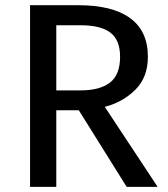

<svg xmlns="http://www.w3.org/2000/svg" viewBox="-20 -727 655 747"><path d="M555.4 -506.2Q555.4 -426.7 506.9 -378.2Q458.5 -329.7 387.7 -311.3L593.3 0H472.8L286.7 -297.9H199V0H96.9V-706.7H285.1Q417.9 -706.7 486.7 -656.2Q555.4 -605.6 555.4 -506.2ZM447.2 -506.2Q447.2 -571.3 409.5 -600Q371.8 -628.7 293.8 -628.7H199V-375.4H294.9Q367.7 -375.4 407.4 -405.4Q447.2 -435.4 447.2 -506.2Z"/></svg>

Font: Fira Code Retina
Style: Regular
Weight: 450
Monospace: yes
Designer: Carrois Corporate, Edenspiekermann AG, Nikita Prokopov
Foundry: Carrois Corporate, Edenspiekermann AG, Nikita Prokopov
Version: Version 6.002